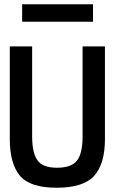

<svg xmlns="http://www.w3.org/2000/svg" viewBox="-20 -873 540 902"><path d="M84 -853H417V-771H84ZM26 -220V-655H131V-232Q131 -155 156 -120Q180 -85 248 -85Q316 -85 342 -119Q368 -153 368 -232V-655H473V-220Q473 -103 422.5 -47Q372 9 246 9Q120 9 73 -48Q26 -105 26 -220Z"/></svg>

Font: Lekton
Style: Bold
Weight: 700
Designer: Paolo Mazzetti, Luciano Perondi, Raffaele Flato, Elena Papassissa, Emilio Macchia, Michela Povoleri, Tobias Seemiller, R
Version: Version 34.000